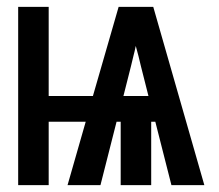

<svg xmlns="http://www.w3.org/2000/svg" viewBox="-20 -540 640 560"><path d="M33 0V-520H122V-260H251L326 -520H427L576 0H480L433 -185H421V0H332V-185H320L273 0H177L230 -185H122V0ZM340 -260H413L391 -347Q388 -361 384 -376Q380 -391 376 -406Q373 -391 369 -376Q365 -361 362 -347Z"/></svg>

Font: Iosevka Extended
Style: Bold
Weight: 700
Width: 7
Monospace: yes
Designer: Belleve Invis
Foundry: Belleve Invis
Version: Version 32.5.0; ttfautohint (v1.8.4)